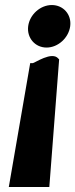

<svg xmlns="http://www.w3.org/2000/svg" viewBox="-20 -603 300 763"><path d="M259 -499C265 -546 231 -583 186 -583C140 -583 98 -545 92 -499C86 -453 119 -414 165 -414C211 -414 253 -453 259 -499ZM15 140H176L215 -367L212 -370C187 -401 117 -352 110 -352H100Z"/></svg>

Font: Bluebird
Style: SfBdObl
Weight: 700
Designer: Jasper
Foundry: Cannot Into Space Fonts
Version: Version 0.98